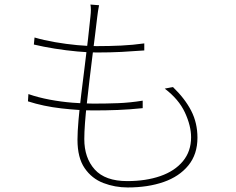

<svg xmlns="http://www.w3.org/2000/svg" viewBox="-20 -794 1040 845"><path d="M416 -771Q413 -758 411.5 -746Q410 -734 408 -720Q404 -686 398.5 -641Q393 -596 386.5 -545.5Q380 -495 374 -443Q368 -391 362.5 -342Q357 -293 354 -252Q351 -211 351 -182Q351 -99 397 -48Q443 3 540 3Q622 3 685.5 -19Q749 -41 785 -84.5Q821 -128 821 -190Q821 -240 794 -298.5Q767 -357 705 -404L741 -411Q794 -360 821.5 -306.5Q849 -253 849 -188Q849 -115 809 -66Q769 -17 700 7Q631 31 542 31Q486 31 435 11.5Q384 -8 352.5 -54Q321 -100 321 -179Q321 -213 325.5 -265Q330 -317 337.5 -378.5Q345 -440 353 -503.5Q361 -567 367.5 -623.5Q374 -680 378 -721Q380 -738 380 -751Q380 -764 378 -774ZM132 -629Q173 -617 222 -608.5Q271 -600 319 -595.5Q367 -591 405 -591Q462 -591 513.5 -593.5Q565 -596 615 -603V-572Q563 -568 514 -565.5Q465 -563 406 -563Q369 -563 320 -567.5Q271 -572 221 -580Q171 -588 129 -598ZM105 -380Q148 -365 198.5 -355.5Q249 -346 299.5 -342Q350 -338 392 -338Q449 -338 500.5 -340Q552 -342 608 -351V-318Q550 -312 498.5 -310Q447 -308 393 -308Q329 -308 250 -317Q171 -326 103 -348Z"/></svg>

Font: Noto Sans SC Thin Thin
Style: Regular
Weight: 250
Version: Version 2.004-H2;hotconv 1.0.118;makeotfexe 2.5.65603